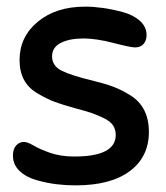

<svg xmlns="http://www.w3.org/2000/svg" viewBox="-20 -542 500 579"><path d="M237 -522Q262 -522 290.5 -518Q319 -514 350.5 -505.5Q382 -497 402 -479Q422 -461 422 -436Q422 -420 413 -409.5Q404 -399 387 -399Q374 -399 322 -412.5Q270 -426 232 -426Q189 -426 163 -412.5Q137 -399 137 -372Q137 -343 166.5 -328.5Q196 -314 259 -299Q296 -290 321.5 -280.5Q347 -271 374 -254Q401 -237 415 -209.5Q429 -182 429 -144Q429 -69 371.5 -26Q314 17 208 17Q179 17 150 13.5Q121 10 89.5 1Q58 -8 38.5 -27Q19 -46 19 -73Q19 -92 28.5 -103Q38 -114 52 -114Q63 -114 81.5 -103Q100 -92 131.5 -81Q163 -70 204 -70Q329 -70 329 -135Q329 -152 320.5 -164.5Q312 -177 290.5 -187Q269 -197 254 -202Q239 -207 205 -216Q166 -227 144.5 -235Q123 -243 94.5 -259.5Q66 -276 52.5 -301Q39 -326 39 -361Q39 -431 94 -476.5Q149 -522 237 -522Z"/></svg>

Font: Sniglet
Style: Regular
Weight: 400
Designer: Haley Fiege
Foundry: Haley Fiege, Pablo Impallari, Brenda Gallo
Version: Version 2.000